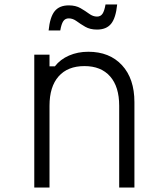

<svg xmlns="http://www.w3.org/2000/svg" viewBox="-20 -837 740 857"><path d="M133 0V-593H201V-541H225Q249 -572 288 -589Q327 -606 374 -606Q469 -606 524.5 -546Q580 -486 580 -381V0H512V-365Q512 -450 471.5 -496Q431 -542 357 -542Q282 -542 241.5 -496Q201 -450 201 -365V0ZM197 -701Q203 -761 224 -787Q245 -813 287 -813Q318 -813 339.5 -800.5Q361 -788 378 -775.5Q395 -763 413 -763Q429 -763 437.5 -775.5Q446 -788 451 -817H503Q497 -757 476 -731Q455 -705 413 -705Q382 -705 360.5 -717.5Q339 -730 322 -742.5Q305 -755 287 -755Q271 -755 262.5 -742.5Q254 -730 249 -701Z"/></svg>

Font: Martian Mono ExtraLight
Style: Regular
Weight: 200
Monospace: yes
Designer: Roman Shamin
Foundry: Evil Martians
Version: Version 1.000; ttfautohint (v1.8.4.7-5d5b)